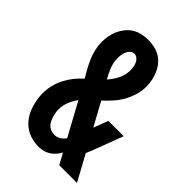

<svg xmlns="http://www.w3.org/2000/svg" viewBox="-221 -838 941 941"><g transform="rotate(45 250.0 -367.5)"><path d="M229 8Q204 8 179.5 2Q155 -4 134.5 -17.5Q114 -31 98.5 -51Q83 -71 74 -94Q65 -117 60 -141.5Q55 -166 55 -191Q55 -219 61.5 -246.5Q68 -274 81 -299.5Q94 -325 111.5 -347Q129 -369 150 -388Q137 -410 125 -432Q113 -454 103 -477.5Q93 -501 87.5 -525.5Q82 -550 82 -575Q82 -597 86 -618Q90 -639 99 -658.5Q108 -678 122 -695Q136 -712 154.5 -723Q173 -734 194 -738.5Q215 -743 237 -743Q258 -743 279.5 -738.5Q301 -734 319.5 -723Q338 -712 352 -695Q366 -678 374.5 -658.5Q383 -639 387.5 -617.5Q392 -596 392 -575Q392 -545 383.5 -516Q375 -487 360.5 -461Q346 -435 326 -412.5Q306 -390 284 -370Q286 -366 288 -362Q290 -358 292 -354L350 -248L379 -324H485L424 -162Q421 -155 418 -148Q415 -141 412 -134L485 0H362L331 -57Q319 -33 297 -15.5Q275 2 249 6L241 7ZM230 -462Q230 -462 230 -462Q230 -462 230 -462Q230 -462 230 -462Q230 -462 230 -462Q230 -462 230 -462Q230 -462 230 -462Q251 -485 265.5 -514Q280 -543 280 -574Q280 -586 278 -598Q276 -610 271.5 -620.5Q267 -631 257.5 -639Q248 -647 237 -647Q225 -647 215.5 -639Q206 -631 201.5 -620Q197 -609 195 -597Q193 -585 193 -573Q193 -544 204 -516Q215 -488 230 -462ZM240 -88Q257 -88 272 -97.5Q287 -107 296 -121L203 -292Q187 -270 176.5 -244.5Q166 -219 166 -191Q166 -180 168 -168Q170 -156 173.5 -145Q177 -134 182.5 -123Q188 -112 196.5 -104Q205 -96 216.5 -92Q228 -88 240 -88Z"/></g></svg>

Font: Iosevka Gothic
Style: Bold
Weight: 700
Monospace: yes
Designer: Belleve Invis
Foundry: Belleve Invis
Version: Version 15.5.1; ttfautohint (v1.8.4)